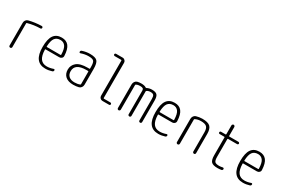

<svg xmlns="http://www.w3.org/2000/svg" viewBox="89 -1833 4322 2945"><g transform="rotate(30 2250.0 -360.0)"><path d="M118.2 -25.4V-426.8Q118.2 -453.1 133.3 -473.6Q148.4 -494.1 171.9 -500Q278.3 -527.3 396.5 -530.3Q405.3 -530.3 411.6 -523.9Q418 -517.6 418 -508.8Q418 -500 412.1 -493.7Q406.2 -487.3 397.5 -487.3Q286.1 -486.3 175.8 -455.1Q168 -453.1 168 -445.3V-25.4Q168 -14.6 161.1 -7.3Q154.3 0 143.1 0Q131.8 0 125 -6.8Q118.2 -13.7 118.2 -25.4Z M753.9 -488.3Q687.5 -488.3 655.3 -444.3Q623 -400.4 619.1 -297.9Q619.1 -290 627 -290H867.2Q875 -290 875 -298.8Q872.1 -405.3 839.8 -446.8Q807.6 -488.3 753.9 -488.3ZM768.6 9.8Q566.4 9.8 567.4 -259.8Q567.4 -399.4 613.3 -464.8Q659.2 -530.3 753.9 -530.3Q835.9 -530.3 878.4 -476.6Q920.9 -422.9 925.8 -304.7Q926.8 -281.2 909.7 -265.1Q892.6 -249 869.1 -249H627Q619.1 -249 619.1 -240.2Q622.1 -130.9 659.7 -81.1Q697.3 -31.2 771.5 -31.2Q826.2 -31.2 882.8 -51.8Q890.6 -54.7 897.5 -50.8Q904.3 -46.9 904.3 -39.1Q904.3 -14.6 882.8 -8.8Q825.2 9.8 768.6 9.8Z M1328.1 -288.1Q1126 -288.1 1126 -152.3Q1126 -94.7 1161.6 -63Q1197.3 -31.2 1261.7 -31.2Q1316.4 -31.2 1356.4 -47.9Q1364.3 -50.8 1364.3 -59.6V-279.3Q1364.3 -288.1 1355.5 -288.1ZM1261.7 9.8Q1172.9 9.8 1124 -32.7Q1075.2 -75.2 1075.2 -151.9Q1075.2 -228.5 1133.8 -278.3Q1192.4 -328.1 1328.1 -328.1H1355.5Q1364.3 -328.1 1364.3 -335.9V-365.2Q1364.3 -441.4 1342.8 -464.8Q1321.3 -488.3 1252 -488.3Q1186.5 -488.3 1118.2 -463.9Q1110.4 -461.9 1104 -465.8Q1097.7 -469.7 1097.7 -477.5Q1097.7 -502 1118.2 -507.8Q1186.5 -530.3 1252 -530.3Q1348.6 -530.3 1381.8 -495.6Q1415 -460.9 1415 -355.5V-79.1Q1415 -51.8 1399.9 -30.3Q1384.8 -8.8 1361.3 -2Q1315.4 9.8 1261.7 9.8Z M1595.7 -689.5Q1587.9 -689.5 1581.5 -695.8Q1575.2 -702.1 1575.2 -710Q1575.2 -717.8 1581.5 -724.1Q1587.9 -730.5 1595.7 -730.5H1713.9Q1737.3 -730.5 1754.4 -713.4Q1771.5 -696.3 1771.5 -672.9V-49.8Q1771.5 -41 1780.3 -41H1894.5Q1902.3 -41 1908.7 -34.7Q1915 -28.3 1915 -20Q1915 -11.7 1909.2 -5.9Q1903.3 0 1894.5 0H1776.4Q1752.9 0 1735.8 -17.1Q1718.8 -34.2 1718.8 -56.6V-679.7Q1718.8 -688.5 1710 -689.5Z M2061.5 0Q2051.8 0 2044.4 -6.8Q2037.1 -13.7 2037.1 -25.4V-441.4Q2037.1 -468.8 2051.3 -491.2Q2065.4 -513.7 2089.8 -521.5Q2122.1 -530.3 2162.1 -530.3Q2220.7 -530.3 2248 -509.8Q2253.9 -505.9 2261.7 -508.8Q2300.8 -530.3 2351.6 -530.3Q2417 -530.3 2441.9 -502.9Q2466.8 -475.6 2466.8 -405.3V-24.4Q2466.8 -14.6 2460.4 -7.3Q2454.1 0 2442.9 0Q2431.6 0 2424.8 -6.8Q2418 -13.7 2418 -24.4V-405.3Q2418 -453.1 2403.3 -470.7Q2388.7 -488.3 2350.6 -488.3Q2311.5 -488.3 2285.2 -470.7Q2277.3 -465.8 2277.3 -458V-24.4Q2277.3 -14.6 2270.5 -7.3Q2263.7 0 2252.9 0Q2242.2 0 2234.9 -6.8Q2227.5 -13.7 2227.5 -24.4V-442.4Q2227.5 -467.8 2213.4 -478Q2199.2 -488.3 2162.1 -488.3Q2123 -488.3 2095.7 -473.6Q2087.9 -468.8 2087.9 -459V-25.4Q2087.9 -15.6 2080.1 -7.8Q2072.3 0 2061.5 0Z M2753.9 -488.3Q2687.5 -488.3 2655.3 -444.3Q2623 -400.4 2619.1 -297.9Q2619.1 -290 2627 -290H2867.2Q2875 -290 2875 -298.8Q2872.1 -405.3 2839.8 -446.8Q2807.6 -488.3 2753.9 -488.3ZM2768.6 9.8Q2566.4 9.8 2567.4 -259.8Q2567.4 -399.4 2613.3 -464.8Q2659.2 -530.3 2753.9 -530.3Q2835.9 -530.3 2878.4 -476.6Q2920.9 -422.9 2925.8 -304.7Q2926.8 -281.2 2909.7 -265.1Q2892.6 -249 2869.1 -249H2627Q2619.1 -249 2619.1 -240.2Q2622.1 -130.9 2659.7 -81.1Q2697.3 -31.2 2771.5 -31.2Q2826.2 -31.2 2882.8 -51.8Q2890.6 -54.7 2897.5 -50.8Q2904.3 -46.9 2904.3 -39.1Q2904.3 -14.6 2882.8 -8.8Q2825.2 9.8 2768.6 9.8Z M3082 -25.4V-435.5Q3082 -462.9 3096.7 -484.9Q3111.3 -506.8 3134.8 -513.7Q3187.5 -529.3 3242.2 -530.3Q3342.8 -530.3 3382.3 -493.2Q3421.9 -456.1 3421.9 -365.2V-25.4Q3421.9 -14.6 3415 -7.3Q3408.2 0 3398.4 0Q3387.7 0 3379.9 -7.3Q3372.1 -14.6 3372.1 -25.4V-365.2Q3372.1 -433.6 3343.8 -460.9Q3315.4 -488.3 3242.2 -488.3Q3184.6 -488.3 3140.6 -464.8Q3133.8 -461.9 3133.8 -453.1V-25.4Q3133.8 -15.6 3126.5 -7.8Q3119.1 0 3107.9 0Q3096.7 0 3089.4 -7.3Q3082 -14.6 3082 -25.4Z M3587.9 -459Q3580.1 -459 3574.2 -464.8Q3568.4 -470.7 3568.4 -479Q3568.4 -487.3 3574.2 -493.7Q3580.1 -500 3587.9 -500H3668.9Q3677.7 -500 3677.7 -507.8V-664.1Q3677.7 -674.8 3685.5 -682.6Q3693.4 -690.4 3703.1 -690.4Q3713.9 -690.4 3721.2 -682.1Q3728.5 -673.8 3728.5 -664.1V-507.8Q3728.5 -500 3737.3 -500H3897.5Q3905.3 -500 3911.6 -493.7Q3918 -487.3 3918 -479Q3918 -470.7 3911.6 -464.8Q3905.3 -459 3897.5 -459H3737.3Q3729.5 -459 3728.5 -450.2V-139.6Q3728.5 -74.2 3747.1 -53.2Q3765.6 -32.2 3823.2 -32.2Q3851.6 -32.2 3884.8 -40Q3892.6 -42 3900.4 -36.6Q3908.2 -31.2 3908.2 -23.4Q3908.2 -13.7 3902.3 -5.4Q3896.5 2.9 3885.7 3.9Q3852.5 9.8 3818.4 9.8Q3738.3 9.8 3708 -21Q3677.7 -51.8 3677.7 -134.8V-450.2Q3677.7 -459 3668.9 -459Z M4253.9 -488.3Q4187.5 -488.3 4155.3 -444.3Q4123 -400.4 4119.1 -297.9Q4119.1 -290 4127 -290H4367.2Q4375 -290 4375 -298.8Q4372.1 -405.3 4339.8 -446.8Q4307.6 -488.3 4253.9 -488.3ZM4268.6 9.8Q4066.4 9.8 4067.4 -259.8Q4067.4 -399.4 4113.3 -464.8Q4159.2 -530.3 4253.9 -530.3Q4335.9 -530.3 4378.4 -476.6Q4420.9 -422.9 4425.8 -304.7Q4426.8 -281.2 4409.7 -265.1Q4392.6 -249 4369.1 -249H4127Q4119.1 -249 4119.1 -240.2Q4122.1 -130.9 4159.7 -81.1Q4197.3 -31.2 4271.5 -31.2Q4326.2 -31.2 4382.8 -51.8Q4390.6 -54.7 4397.5 -50.8Q4404.3 -46.9 4404.3 -39.1Q4404.3 -14.6 4382.8 -8.8Q4325.2 9.8 4268.6 9.8Z"/></g></svg>

Font: Rounded-X Mgen+ 1mn light
Style: Regular
Weight: 200
Designer: [Source Han Sans]
Ryoko NISHIZUKA  (kana & ideographs); Paul D. Hunt (Latin, Greek & Cyrillic); Wenlong ZHANG  (bopomofo
Version: Version 1.059.20150602